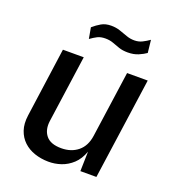

<svg xmlns="http://www.w3.org/2000/svg" viewBox="-131 -807 830 918"><g transform="rotate(20 284.0 -348.0)"><path d="M217 10Q180 9.5 147.5 -1.5Q115 -12.5 91.5 -34.5Q68 -56.5 57 -89Q46 -121.5 52 -164.5L101 -517H207L159 -176Q152.5 -129.5 175.8 -100.5Q199 -71.5 254 -71.5Q304.5 -71.5 338.5 -99.2Q372.5 -127 380 -180.5L427.5 -517H532.5L459.5 0H378L380.5 -100Q366 -59.5 340 -35.2Q314 -11 282 -0.2Q250 10.5 217 10ZM200 -607.5 190 -663.5Q209.5 -680.5 230 -692.2Q250.5 -704 279.5 -704Q304 -704 324.5 -697Q345 -690 364.8 -682.8Q384.5 -675.5 406 -675.5Q428 -675.5 446.2 -684.8Q464.5 -694 480.5 -705.5L487.5 -641Q473 -630.5 449.8 -620.5Q426.5 -610.5 396 -610.5Q370 -610.5 351.2 -617Q332.5 -623.5 314.5 -630.2Q296.5 -637 274 -637Q250.5 -637 234.2 -628.8Q218 -620.5 200 -607.5Z"/></g></svg>

Font: Public Sans Thin Medium
Style: Italic
Weight: 500
Italic angle: -8°
Version: Version 2.001